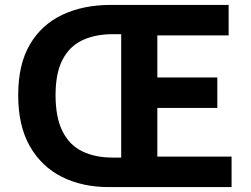

<svg xmlns="http://www.w3.org/2000/svg" viewBox="-20 -761 1021 781"><path d="M422 0Q315 0 232 -41.5Q149 -83 101.5 -166Q54 -249 54 -374Q54 -499 101.5 -580Q149 -661 234 -701Q319 -741 430 -741H910V-617H620V-446H864V-322H620V-124H922V0ZM438 -120H473V-622H438Q368 -622 315.5 -597.5Q263 -573 234.5 -518.5Q206 -464 206 -374Q206 -283 234.5 -226.5Q263 -170 315.5 -145Q368 -120 438 -120Z"/></svg>

Font: Noto Sans JP Thin
Style: Bold
Weight: 700
Version: Version 2.004-H2;hotconv 1.0.118;makeotfexe 2.5.65603